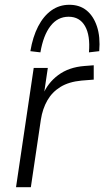

<svg xmlns="http://www.w3.org/2000/svg" viewBox="-20 -783 436 803"><path d="M47 0 121 -499H180L163 -384H158Q179 -436 223.5 -469Q268 -502 333 -507L372 -510V-450L321 -446Q268 -441 233 -419.5Q198 -398 178 -363Q158 -328 151 -283L109 0ZM149 -564 107 -569Q117 -629 139.5 -672.5Q162 -716 195 -739.5Q228 -763 270 -763Q313 -763 342 -739.5Q371 -716 385.5 -672.5Q400 -629 395 -569L352 -564Q358 -635 335.5 -674Q313 -713 267 -713Q221 -713 191 -674Q161 -635 149 -564Z"/></svg>

Font: Nunitoga
Style: Light Italic
Weight: 300
Italic angle: -9°
Designer: Vernon Adams
Foundry: Vernon Adams
Version: Version 1.0